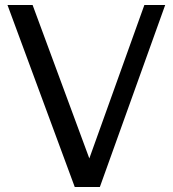

<svg xmlns="http://www.w3.org/2000/svg" viewBox="-20 -745 688 765"><path d="M335.9 -113.8 555.2 -725.1H638.2L377.9 0H277.8L9.8 -725.1H109.9Z"/></svg>

Font: Aurulent Sans
Style: Regular
Weight: 400
Version: Version 2007.05.04